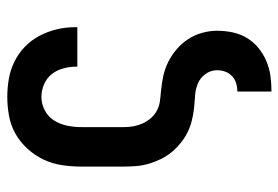

<svg xmlns="http://www.w3.org/2000/svg" viewBox="-142 -426 783 540"><g transform="rotate(-90 250.0 -156.5)"><path d="M263 215H262V119H263Q275 119 286 115.5Q297 112 305.5 104Q314 96 318 85Q322 74 322 62Q322 44 311 29Q300 14 283.5 7.5Q267 1 249 0Q231 -1 213.5 -3Q196 -5 178.5 -9.5Q161 -14 145.5 -22Q130 -30 116 -41.5Q102 -53 91 -66.5Q80 -80 72 -96.5Q64 -113 59 -130Q54 -147 52.5 -164.5Q51 -182 51 -200V-320Q51 -347 55 -374Q59 -401 70.5 -425.5Q82 -450 100.5 -470.5Q119 -491 142.5 -504.5Q166 -518 193 -523Q220 -528 247 -528Q273 -528 298.5 -523.5Q324 -519 347 -507.5Q370 -496 388.5 -478Q407 -460 419 -437Q431 -414 437 -389Q443 -364 443 -338V-331H332V-334Q332 -353 327 -371Q322 -389 311 -403Q300 -417 282.5 -424.5Q265 -432 247 -432Q227 -432 209 -422.5Q191 -413 180.5 -396Q170 -379 166 -359.5Q162 -340 162 -320V-200Q162 -186 164.5 -172.5Q167 -159 172.5 -147Q178 -135 187 -124.5Q196 -114 208 -107.5Q220 -101 233.5 -99Q247 -97 261 -96Q283 -94 304.5 -89.5Q326 -85 345 -75.5Q364 -66 380.5 -52Q397 -38 409 -20Q421 -2 427 19.5Q433 41 433 62Q433 84 428.5 105.5Q424 127 413 145.5Q402 164 385 178Q368 192 348 200.5Q328 209 306.5 212Q285 215 263 215Z"/></g></svg>

Font: Moesevka
Style: Bold
Weight: 700
Monospace: yes
Designer: Belleve Invis
Foundry: Belleve Invis
Version: Version 32.5.0; ttfautohint (v1.8.4)